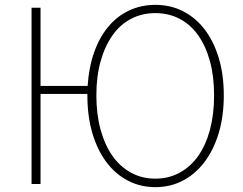

<svg xmlns="http://www.w3.org/2000/svg" viewBox="-20 -758 1003 791"><path d="M110 0V-726H147V-404H341Q346 -481 368 -543Q390 -605 426.5 -648.5Q463 -692 512.5 -715Q562 -738 620 -738Q682 -738 733.5 -712Q785 -686 822.5 -637.5Q860 -589 881 -520Q902 -451 902 -365Q902 -279 881 -209.5Q860 -140 822.5 -90.5Q785 -41 733.5 -14Q682 13 620 13Q558 13 506.5 -14Q455 -41 418 -90.5Q381 -140 360.5 -209.5Q340 -279 340 -365V-371H147V0ZM377 -365Q377 -287 394.5 -223.5Q412 -160 443.5 -115.5Q475 -71 520 -46.5Q565 -22 620 -22Q675 -22 720 -46.5Q765 -71 796.5 -115.5Q828 -160 845 -223.5Q862 -287 862 -365Q862 -443 845 -505.5Q828 -568 796.5 -612.5Q765 -657 720 -680.5Q675 -704 620 -704Q565 -704 520 -680.5Q475 -657 443.5 -612.5Q412 -568 394.5 -505.5Q377 -443 377 -365Z"/></svg>

Font: Kinto Sans Thin
Style: Regular
Weight: 100
Designer: Authors: Ryoko NISHIZUKA  (kana & ideographs); Paul D. Hunt (Latin, Greek & Cyrillic); Wenlong ZHANG  (bopomofo); Sandol
Foundry: Adobe Systems Incorporated, ookami Inc.
Version: Version 0.001